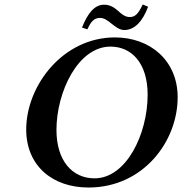

<svg xmlns="http://www.w3.org/2000/svg" viewBox="-20 -825 813 857"><path d="M559 -749C540 -749 525 -760 511 -773C494 -788 475 -804 445 -804C402 -804 372 -767 346 -702L370 -694C387 -731 401 -745 427 -745C445 -745 461 -733 477 -720C495 -706 513 -691 535 -691C581 -691 617 -730 641 -795L617 -805C595 -758 580 -749 559 -749ZM375 12C619 12 773 -193 773 -391C773 -555 650 -658 493 -658C260 -658 97 -442 97 -247C97 -86 213 12 375 12ZM473 -617C567 -617 639 -544 639 -402C639 -227 544 -29 402 -29C303 -29 232 -107 232 -245C232 -414 328 -617 473 -617Z"/></svg>

Font: Linux Libertine O
Style: Bold Italic
Weight: 700
Italic angle: -11.5°
Designer: Philipp H. Poll
Foundry: Philipp H. Poll
Version: Version 4.1.0